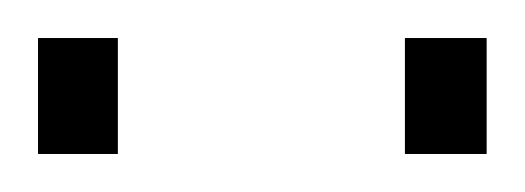

<svg xmlns="http://www.w3.org/2000/svg" viewBox="-20 -723 276 101"><path d="M0 -642V-703H42V-642ZM193 -642V-703H236V-642Z"/></svg>

Font: Saira Semi Condensed Thin
Style: Regular
Weight: 100
Width: 4
Designer: Hector Gatti with collaboration of the Omnibus-Type team
Foundry: Omnibus-Type
Version: Version 1.001; ttfautohint (v1.8)